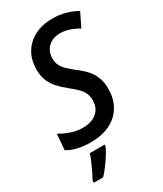

<svg xmlns="http://www.w3.org/2000/svg" viewBox="-232 -808 944 1114"><g transform="rotate(-30 239.5 -251.5)"><path d="M156.2 9.8Q106.9 9.8 67.4 0.5Q27.8 -8.8 -1.5 -26.9L7.3 -132.8Q39.1 -113.3 77.1 -99.9Q115.2 -86.4 157.7 -86.4Q184.1 -86.4 207.3 -93.3Q230.5 -100.1 247.8 -113.8Q265.1 -127.4 274.9 -148.4Q284.7 -169.4 284.7 -197.8Q284.7 -224.1 275.9 -243.9Q267.1 -263.7 248 -283.2Q229 -302.7 197.3 -327.6Q167 -352.1 142.8 -377.9Q118.7 -403.8 104.7 -436.5Q90.8 -469.2 90.8 -513.2Q90.8 -561 106.9 -599.9Q123 -638.7 153.1 -666.5Q183.1 -694.3 224.6 -709.2Q266.1 -724.1 316.9 -724.1Q363.3 -724.1 404.8 -712.9Q446.3 -701.7 480 -681.2L435.5 -589.8Q407.2 -606.9 376.2 -617.4Q345.2 -627.9 313.5 -627.9Q290.5 -627.9 270.3 -621.1Q250 -614.3 235.1 -600.6Q220.2 -586.9 211.7 -567.4Q203.1 -547.9 203.1 -522.5Q203.1 -496.1 212.9 -476.1Q222.7 -456.1 242.2 -437.5Q261.7 -418.9 291 -395.5Q325.2 -370.1 348.9 -343.3Q372.6 -316.4 384.5 -283.9Q396.5 -251.5 396.5 -209Q396.5 -158.2 379.6 -117.9Q362.8 -77.6 331.3 -49.1Q299.8 -20.5 255.4 -5.4Q210.9 9.8 156.2 9.8ZM50.3 221.2V208Q60.5 189.9 73.2 163.8Q85.9 137.7 97.7 110.1Q109.4 82.5 116.2 61H215.8V70.8Q207.5 91.3 190.4 118.7Q173.3 146 153.1 173.3Q132.8 200.7 113.3 221.2Z"/></g></svg>

Font: Open Sans SemiCondensed SemiBold
Style: Italic
Weight: 600
Width: 4
Italic angle: -12°
Designer: Monotype Design Team
Foundry: Monotype Imaging Inc.
Version: Version 3.000